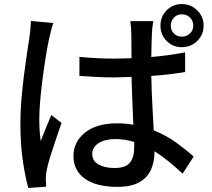

<svg xmlns="http://www.w3.org/2000/svg" viewBox="-20 -869 1040 943"><path d="M242.2 -755.9Q236.8 -742.7 230.5 -717.5Q224.1 -692.4 221.2 -679.2Q214.4 -648.4 206.1 -598.4Q197.8 -548.3 190.2 -490.7Q182.6 -433.1 177.7 -378.2Q172.9 -323.2 172.9 -283.2Q172.9 -255.9 174.6 -229.7Q176.3 -203.6 180.2 -175.8Q191.4 -206.5 205.8 -241Q220.2 -275.4 231.9 -304.2L282.2 -265.1Q269 -227.1 254.2 -183.6Q239.3 -140.1 227.1 -100.8Q214.8 -61.5 210 -36.1Q207.5 -25.4 206.3 -12.2Q205.1 1 205.1 9.8Q205.6 17.6 205.8 27.8Q206.1 38.1 207 47.9L119.1 54.2Q104 1.5 92 -80.3Q80.1 -162.1 80.1 -264.2Q80.1 -319.3 85.2 -380.1Q90.3 -440.9 97.7 -499Q105 -557.1 112.3 -605Q119.6 -652.8 124 -683.1Q130.4 -723.1 131.8 -766.1ZM818.8 -743.2Q818.8 -719.7 834.2 -704.3Q849.6 -689 873 -689Q896.5 -689 912.8 -704.3Q929.2 -719.7 929.2 -743.2Q929.2 -767.1 912.8 -783Q896.5 -798.8 873 -798.8Q849.6 -798.8 834.2 -782.5Q818.8 -766.1 818.8 -743.2ZM768.1 -743.2Q768.1 -787.1 798.3 -818.1Q828.6 -849.1 873 -849.1Q917.5 -849.1 948.7 -818.1Q980 -787.1 980 -743.2Q980 -698.7 948.7 -668Q917.5 -637.2 873 -637.2Q828.6 -637.2 798.3 -668Q768.1 -698.7 768.1 -743.2ZM639.2 -171.9Q592.3 -186 545.9 -186Q495.6 -186 464.4 -166Q433.1 -146 433.1 -112.8Q433.1 -78.6 463.6 -61.3Q494.1 -43.9 542 -43.9Q597.7 -43.9 618.4 -70.6Q639.2 -97.2 639.2 -145ZM732.9 -765.1Q730 -750 728.3 -733.9Q726.6 -717.8 726.1 -703.1Q725.1 -684.1 724.4 -653.8Q723.6 -623.5 723.1 -588.9Q767.1 -592.8 808.8 -598.6Q850.6 -604.5 889.2 -611.8V-515.1Q850.1 -508.8 808.3 -503.9Q766.6 -499 723.1 -496.1Q724.6 -420.9 728.3 -353.5Q731.9 -286.1 734.9 -229Q796.4 -204.1 845 -168.9Q893.6 -133.8 931.2 -100.1L877 -16.1Q841.8 -48.8 807.6 -76.7Q773.4 -104.5 738.8 -126V-122.1Q738.8 -76.2 722.2 -37.1Q705.6 2 665.5 25.4Q625.5 48.8 556.2 48.8Q454.1 48.8 397.5 9Q340.8 -30.8 340.8 -103Q340.8 -171.9 397.2 -217.5Q453.6 -263.2 554.2 -263.2Q575.7 -263.2 595.9 -261.5Q616.2 -259.8 634.8 -255.9Q632.8 -308.6 630.1 -370.6Q627.4 -432.6 626 -491.2L541 -488.8Q497.6 -488.8 455.8 -491Q414.1 -493.2 370.1 -496.1V-589.8Q455.6 -581.1 541 -581.1L626 -583L625 -701.2Q625 -713.9 623.5 -732.4Q622.1 -751 620.1 -765.1Z"/></svg>

Font: Source Han Sans CN Medium
Style: Regular
Weight: 500
Designer: Ryoko NISHIZUKA  (kana, bopomofo & ideographs); Paul D. Hunt (Latin, Greek & Cyrillic); Sandoll Communications , Soo-you
Foundry: Adobe
Version: Version 2.004;hotconv 1.0.118;makeotfexe 2.5.65603